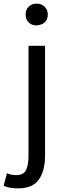

<svg xmlns="http://www.w3.org/2000/svg" viewBox="-64 -795 359 1057"><path d="M35 242Q-13 242 -44 228L-26 159Q-2 169 26 169Q67 169 80 140Q93 111 93 62V-543H184V62Q184 145 150 193.5Q116 242 35 242ZM138 -655Q111 -655 94 -671.5Q77 -688 77 -716Q77 -742 94 -758.5Q111 -775 138 -775Q164 -775 181.5 -758.5Q199 -742 199 -716Q199 -661 138 -655Z"/></svg>

Font: Gothic Nguyen
Style: Regular
Weight: 400
Designer: MORI Takayuki
Version: Version 1.220;July 21, 2023;FontCreator 14.0.0.2814 64-bit